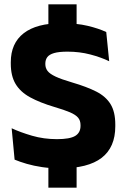

<svg xmlns="http://www.w3.org/2000/svg" viewBox="-20 -759 580 881"><path d="M331.5 -572.5H202V-739H331.5ZM331.5 102H202V-73.5H331.5ZM256.5 13.5Q212 13.5 173.2 7.8Q134.5 2 102.8 -7.2Q71 -16.5 47 -26.5L33.5 -170.5Q73 -152 127 -136.2Q181 -120.5 241.5 -120.5Q300 -120.5 324.8 -135.2Q349.5 -150 349.5 -181.5V-185Q349.5 -206 338.2 -219.2Q327 -232.5 300.8 -243.8Q274.5 -255 230 -268Q163 -288 118.2 -312.5Q73.5 -337 51.5 -373.8Q29.5 -410.5 29.5 -467V-473.5Q29.5 -560.5 88.8 -606.5Q148 -652.5 263 -652.5Q332 -652.5 382.2 -640.5Q432.5 -628.5 467.5 -612L481 -478Q442.5 -496.5 393.8 -509.2Q345 -522 289.5 -522Q250.5 -522 228.2 -515.5Q206 -509 197 -496.8Q188 -484.5 188 -467V-465Q188 -447 198.2 -433.5Q208.5 -420 235.2 -407.5Q262 -395 311.5 -380.5Q378 -361 421.8 -338.8Q465.5 -316.5 487.2 -281.2Q509 -246 509 -187.5V-179.5Q509 -83 446.5 -34.8Q384 13.5 256.5 13.5Z"/></svg>

Font: Anek Bangla
Style: Bold
Weight: 700
Designer: Sulekha Rajkumar (Bangla), Yesha Goshar (Latin)
Foundry: Ek Type
Version: Version 1.003